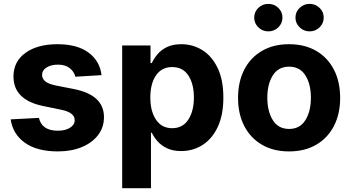

<svg xmlns="http://www.w3.org/2000/svg" viewBox="-20 -785 1846 1009"><path d="M513.7 -390.1 376 -381.8Q370.1 -407.7 346.9 -426.5Q323.7 -445.3 284.2 -445.3Q249 -445.3 225.1 -430.7Q201.2 -416 201.2 -391.6Q201.2 -372.1 216.8 -358.4Q232.4 -344.7 270 -336.4L369.1 -316.9Q526.4 -285.6 526.4 -169.4Q526.4 -115.2 495.1 -74.7Q463.9 -34.2 409.2 -11.7Q354.5 10.7 283.7 10.7Q175.3 10.7 111.3 -34.4Q47.4 -79.6 36.1 -157.7L184.6 -165.5Q199.7 -98.1 284.2 -98.1Q323.7 -98.1 348.1 -113.8Q372.6 -129.4 372.6 -153.3Q372.6 -193.8 302.7 -208L208.5 -227.5Q50.8 -259.3 50.8 -382.8Q50.8 -461.9 114 -507.3Q177.2 -552.7 281.7 -552.7Q385.3 -552.7 444.8 -509Q504.4 -465.3 513.7 -390.1Z M622.1 204.1V-545.9H771V-453.6H777.8Q788.1 -476.1 806.9 -499Q825.7 -522 856.7 -537.4Q887.7 -552.7 933.1 -552.7Q993.2 -552.7 1043.2 -521.7Q1093.3 -490.7 1123.5 -428.2Q1153.8 -365.7 1153.8 -272Q1153.8 -181.2 1124.5 -118.4Q1095.2 -55.7 1044.9 -23.4Q994.6 8.8 932.1 8.8Q888.2 8.8 857.7 -5.9Q827.1 -20.5 807.9 -42.7Q788.6 -64.9 777.8 -87.4H773.4V204.1ZM770 -272.5Q770 -200.2 800 -155.8Q830.1 -111.3 884.8 -111.3Q940.4 -111.3 969.7 -156.5Q999 -201.7 999 -272.5Q999 -343.8 970 -388.2Q940.9 -432.6 884.8 -432.6Q830.1 -432.6 800 -389.2Q770 -345.7 770 -272.5Z M1499 10.7Q1416.5 10.7 1356.2 -24.7Q1295.9 -60.1 1263.4 -123.3Q1231 -186.5 1231 -270.5Q1231 -355 1263.4 -418.5Q1295.9 -481.9 1356.2 -517.3Q1416.5 -552.7 1499 -552.7Q1582 -552.7 1642.3 -517.3Q1702.6 -481.9 1735.1 -418.5Q1767.6 -355 1767.6 -270.5Q1767.6 -186.5 1735.1 -123.3Q1702.6 -60.1 1642.3 -24.7Q1582 10.7 1499 10.7ZM1384.8 -271.5Q1384.8 -200.2 1413.6 -153.8Q1442.4 -107.4 1499.5 -107.4Q1556.2 -107.4 1585 -153.8Q1613.8 -200.2 1613.8 -271.5Q1613.8 -342.8 1585 -388.7Q1556.2 -434.6 1499.5 -434.6Q1442.4 -434.6 1413.6 -388.7Q1384.8 -342.8 1384.8 -271.5ZM1606.9 -620.1Q1576.7 -620.1 1554.7 -641.4Q1532.7 -662.6 1532.7 -692.4Q1532.7 -722.7 1554.7 -743.7Q1576.7 -764.6 1606.9 -764.6Q1637.7 -764.6 1659.4 -743.7Q1681.2 -722.7 1681.2 -692.4Q1681.2 -662.6 1659.4 -641.4Q1637.7 -620.1 1606.9 -620.1ZM1315.9 -692.4Q1315.9 -722.7 1337.6 -743.7Q1359.4 -764.6 1390.1 -764.6Q1420.9 -764.6 1442.6 -743.7Q1464.4 -722.7 1464.4 -692.4Q1464.4 -662.6 1442.6 -641.4Q1420.9 -620.1 1390.1 -620.1Q1359.4 -620.1 1337.6 -641.4Q1315.9 -662.6 1315.9 -692.4Z"/></svg>

Font: Konkhmer Sleokchher
Style: Regular
Weight: 400
Designer: Suon May Sophanith
Version: Version 1.000; ttfautohint (v1.8.4.7-5d5b);gftools[0.9.23]